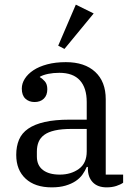

<svg xmlns="http://www.w3.org/2000/svg" viewBox="-20 -796 586 828"><path d="M203 12Q131 12 90.5 -25.5Q50 -63 50 -128Q50 -165 62 -193.5Q74 -222 101.5 -241Q129 -260 173 -270Q217 -280 280 -280H354V-356Q354 -417 324.5 -449.5Q295 -482 236 -482Q210 -482 188 -477.5Q166 -473 152 -465V-463Q163 -457 173.5 -445Q184 -433 184 -411Q184 -385 169 -370.5Q154 -356 129 -356Q105 -356 89.5 -370.5Q74 -385 74 -414Q74 -436 87 -456.5Q100 -477 124 -493Q148 -509 183.5 -518.5Q219 -528 264 -528Q345 -528 390.5 -486Q436 -444 436 -368V-43H511V-8Q500 0 481.5 6Q463 12 440 12Q401 12 380 -10Q359 -32 359 -69V-76H354Q347 -59 335.5 -43Q324 -27 306 -15Q288 -3 262.5 4.5Q237 12 203 12ZM238 -43Q286 -43 320 -67.5Q354 -92 354 -143V-240H289Q246 -240 217 -233.5Q188 -227 171 -214.5Q154 -202 146.5 -184Q139 -166 139 -142V-121Q139 -83 165 -63Q191 -43 238 -43ZM231 -599 307 -776 384 -738 258 -585Z"/></svg>

Font: IBM Plex Serif
Style: Regular
Weight: 400
Designer: Mike Abbink, Paul van der Laan, Pieter van Rosmalen
Foundry: Bold Monday
Version: Version 3.001